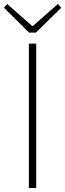

<svg xmlns="http://www.w3.org/2000/svg" viewBox="-35 -945 328 965"><path d="M110 0H147V-726H110ZM111 -781H145L273 -906L256 -925L131 -815H126L1 -925L-15 -906Z"/></svg>

Font: Noto Sans JP Thin
Style: Regular
Weight: 100
Designer: Ryoko NISHIZUKA 西塚涼子 (kana, bopomofo & ideographs); Paul D. Hunt (Latin, Greek & Cyrillic); Sandoll Communications 산돌커뮤니
Foundry: Adobe
Version: Version 2.004;hotconv 1.0.118;makeotfexe 2.5.65603